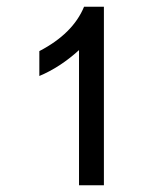

<svg xmlns="http://www.w3.org/2000/svg" viewBox="-20 -551 474 571"><path d="M289 0V-531H230Q197 -451 97 -399V-325Q159 -351 215 -402V0Z"/></svg>

Font: Lisu Bosa Light
Style: Regular
Weight: 300
Designer: David Morse, Annie Olsen, Victor Gaultney, Frank Grießhammer (Latin)
Foundry: SIL International
Version: Version 2.000